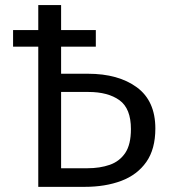

<svg xmlns="http://www.w3.org/2000/svg" viewBox="-20 -726 655 746"><path d="M128.7 0V-544.6H30.8V-609.2H128.7V-706.2H217.4V-609.2H352.3V-544.6H217.4V-439.5H321.5Q440 -439.5 511.8 -386.7Q583.6 -333.8 583.6 -226.7Q583.6 -146.7 548.5 -96.7Q513.3 -46.7 451.3 -23.3Q389.2 0 308.7 0ZM217.4 -72.3H319.5Q368.2 -72.3 406.4 -85.6Q444.6 -99 466.7 -131.8Q488.7 -164.6 488.7 -224.6Q488.7 -304.6 444.1 -336.7Q399.5 -368.7 323.6 -368.7H217.4Z"/></svg>

Font: FiraCode Nerd Font
Style: Regular
Weight: 400
Designer: Carrois Corporate, Edenspiekermann AG, Nikita Prokopov
Foundry: Carrois Corporate, Edenspiekermann AG, Nikita Prokopov
Version: Version 6.002;Nerd Fonts 2.2.2